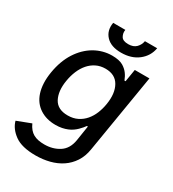

<svg xmlns="http://www.w3.org/2000/svg" viewBox="-222 -848 1062 1182"><g transform="rotate(30 308.5 -257.0)"><path d="M7.8 92.3 105.8 54.7Q115.4 76 127.7 90.6Q139.9 105.1 155.5 113.8Q171.2 122.5 190.5 126.4Q209.9 130.3 233.7 130.3Q294 130.3 339.1 101.2Q384.2 72.1 394.9 7.8L411.6 -99.4H404.8Q392.8 -82 371.4 -60.7Q360.8 -50.1 347.1 -40.5Q333.5 -30.9 316.4 -23.8Q299.4 -16.7 278.6 -12.4Q257.8 -8.2 232.6 -8.2Q168 -8.2 121.4 -38.7Q98 -54 81.1 -76.3Q64.3 -98.7 54.7 -128.4Q45.1 -158 43.3 -194.6Q41.5 -231.2 48.7 -274.9Q63.2 -361.9 103 -424Q122.9 -454.9 147.4 -478.9Q171.9 -502.8 200.1 -519.2Q228.3 -535.5 259.4 -544Q290.5 -552.6 323.2 -552.6Q375 -552.6 402.7 -535.9Q426.1 -521.7 440.9 -502.1Q455.6 -482.6 465.2 -457H473L487.6 -545.5H591.6L499.3 12.1Q490.8 65.3 465.4 103.9Q440 142.4 402.7 167.3Q365.4 192.1 318.7 204Q272 215.9 220.5 215.9Q122.5 215.9 72.1 179.3Q21.7 142.8 7.8 92.3ZM170.1 -146.3Q197.4 -96.2 268.8 -96.2Q308.2 -96.2 338.1 -111.2Q367.9 -126.1 389.2 -151.1Q410.5 -176.1 423.7 -208.6Q436.8 -241.1 442.5 -276.3Q456.3 -359 426.8 -410.9Q397.7 -462.4 328.5 -462.4Q292.3 -462.4 263.1 -448Q234 -433.6 212.4 -408.6Q190.7 -383.5 176.5 -349.6Q162.3 -315.7 155.9 -276.3Q142.8 -197.8 170.1 -146.3ZM227.3 -730.1H313.9Q311.4 -716.6 313.7 -705.1Q316.1 -693.5 322.1 -683.2Q334.2 -662.6 372.2 -662.6Q409.4 -662.6 429 -682.9Q448.2 -702.8 453.1 -730.1H540.1Q529.8 -670.5 481.5 -632.8Q433.2 -595.2 360.4 -595.2Q288.7 -595.2 253.2 -632.8Q217 -670.8 227.3 -730.1Z"/></g></svg>

Font: Inter P Medium
Style: Italic
Weight: 500
Italic angle: 9.39999°
Designer: Rasmus Andersson
Foundry: rsms
Version: Version 3.018;git-588b23468